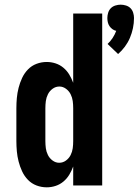

<svg xmlns="http://www.w3.org/2000/svg" viewBox="-20 -793 593 821"><path d="M485 -562 440 -605Q452 -616 461.5 -630.5Q471 -645 477 -661Q468 -663 460.5 -668.5Q453 -674 448 -681.5Q443 -689 441 -698Q439 -707 439 -716Q439 -727 442.5 -738.5Q446 -750 454 -758Q462 -766 473.5 -769.5Q485 -773 496 -773Q507 -773 518.5 -769.5Q530 -766 538 -758Q546 -750 549.5 -738.5Q553 -727 553 -716Q553 -694 548.5 -672.5Q544 -651 535.5 -631Q527 -611 514 -593.5Q501 -576 485 -562ZM180 8Q157 8 136 0Q115 -8 99.5 -24Q84 -40 74.5 -60.5Q65 -81 59.5 -102.5Q54 -124 52 -146Q50 -168 50 -190V-330Q50 -352 52 -374Q54 -396 59.5 -417.5Q65 -439 74.5 -459.5Q84 -480 99.5 -496Q115 -512 136 -520Q157 -528 180 -528Q199 -528 217.5 -522Q236 -516 251 -503.5Q266 -491 276 -474.5Q286 -458 293 -439V-735H417V0H293V-81Q286 -62 276 -45.5Q266 -29 251 -16.5Q236 -4 217.5 2Q199 8 180 8ZM233 -97Q249 -97 262 -106.5Q275 -116 282 -130Q289 -144 291 -159Q293 -174 293 -190V-330Q293 -346 291 -361Q289 -376 282 -390Q275 -404 262 -413.5Q249 -423 234 -423Q218 -423 205 -413.5Q192 -404 185 -390Q178 -376 176 -361Q174 -346 174 -330V-190Q174 -174 176 -159Q178 -144 185 -130Q192 -116 205 -106.5Q218 -97 233 -97Z"/></svg>

Font: Iosevka Extrabold
Style: Regular
Weight: 800
Monospace: yes
Designer: Belleve Invis
Foundry: Belleve Invis
Version: Version 32.5.0; ttfautohint (v1.8.4)